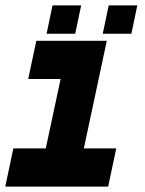

<svg xmlns="http://www.w3.org/2000/svg" viewBox="-20 -691 536 711"><path d="M-0.5 0 29.5 -141.5H149.5L204.5 -398.5H84.5L114.5 -540H375.5L290.5 -141.5H410.5L380.5 0ZM77.5 -71H333H202.5L287.5 -469.5H162.5H287.5L202.5 -71H77.5ZM360.5 -566 382.5 -671H488.5L466.5 -566ZM152.5 -566 174.5 -671H280.5L258.5 -566ZM215 -613H214.5L216.5 -623H217ZM424 -613H423.5L425.5 -623H426Z"/></svg>

Font: Tourney Thin Black
Style: Italic
Weight: 900
Italic angle: -12°
Version: Version 1.015